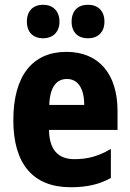

<svg xmlns="http://www.w3.org/2000/svg" viewBox="-20 -777 547 807"><path d="M93 -686C93 -640 121 -616 161 -616C201 -616 230 -641 230 -686C230 -732 201 -757 161 -757C121 -757 93 -733 93 -686ZM281 -686C281 -641 308 -616 350 -616C391 -616 419 -641 419 -686C419 -732 391 -757 350 -757C309 -757 281 -733 281 -686ZM259 -559C117 -559 36 -459 36 -272C36 -89 118 10 277 10C345 10 398 -2 446 -29V-151C393 -120 348 -108 293 -108C223 -108 187 -149 186 -231H474V-310C474 -467 395 -559 259 -559ZM261 -445C308 -445 334 -405 334 -336H187C190 -415 220 -445 261 -445Z"/></svg>

Font: Noto Sans Malayalam Condensed ExtraBold
Style: Regular
Weight: 800
Width: 3
Designer: Jelle Bosma - Monotype Design Team
Foundry: Monotype Imaging Inc.
Version: Version 2.104